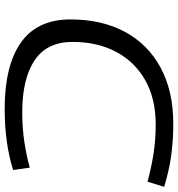

<svg xmlns="http://www.w3.org/2000/svg" viewBox="10 -760 760 820"><g transform="rotate(90 390.0 -350.0)"><path d="M445 10Q260 10 161.5 -59.5Q63 -129 63 -271Q63 -405 116 -503.5Q169 -602 269 -656Q369 -710 508 -710Q581 -710 645.5 -701Q710 -692 778 -671L756 -600Q698 -616 638 -625.5Q578 -635 512 -635Q402 -635 323 -590.5Q244 -546 201.5 -466Q159 -386 159 -280Q159 -170 238 -117.5Q317 -65 459 -65Q527 -65 586 -74Q645 -83 696 -97L706 -26Q591 10 445 10Z"/></g></svg>

Font: Georama Extended
Style: Italic
Weight: 400
Width: 7
Italic angle: -9°
Designer: Jean-Baptiste Levee
Foundry: Production Type
Version: Version 1.000